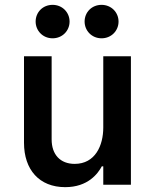

<svg xmlns="http://www.w3.org/2000/svg" viewBox="-20 -762 634 792"><path d="M399 -604C439 -604 469 -635 469 -673C469 -711 439 -742 399 -742C358 -742 329 -711 329 -673C329 -636 358 -604 399 -604ZM197 -604C237 -604 267 -635 267 -673C267 -711 237 -742 197 -742C156 -742 127 -711 127 -673C127 -636 156 -604 197 -604ZM249 10C343 10 384 -46 400 -76H406V0H520V-530H406V-236C406 -162 373 -86 288 -86C229 -86 193 -124 193 -187V-530H79V-173C79 -62 142 10 249 10Z"/></svg>

Font: Be Vietnam Pro Medium
Style: Regular
Weight: 500
Designer: Lam Bao, Tony Le, Vietanh Nguyen
Foundry: Yellow Type Foundry
Version: Version 1.002